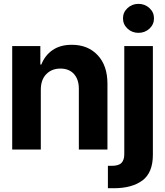

<svg xmlns="http://www.w3.org/2000/svg" viewBox="-20 -789 871 1013"><path d="M195.3 -315.4V0H44.4V-545.9H192.9V-448.7H198.2Q216.8 -496.6 257.3 -524.7Q297.9 -552.7 358.9 -552.7Q443.8 -552.7 495.4 -497.8Q546.9 -442.9 546.9 -347.2V0H396V-320.3Q396 -370.1 370.1 -398.7Q344.2 -427.2 298.8 -427.2Q252.9 -427.2 224.1 -397.7Q195.3 -368.2 195.3 -315.4ZM635.7 -545.9H786.6V27.3Q786.6 122.1 731.4 163.1Q676.3 204.1 580.1 204.1H549.3V85.9H568.8Q606 85.9 620.8 70.6Q635.7 55.2 635.7 24.9ZM710.4 -615.7Q676.8 -615.7 652.8 -637.9Q628.9 -660.2 628.9 -692.4Q628.9 -724.1 652.8 -746.3Q676.8 -768.6 710.4 -768.6Q744.6 -768.6 768.6 -746.3Q792.5 -724.1 792.5 -692.4Q792.5 -660.2 768.6 -637.9Q744.6 -615.7 710.4 -615.7Z"/></svg>

Font: Inter Tight
Style: Bold
Weight: 700
Designer: Rasmus Andersson
Foundry: rsms
Version: Version 3.004; ttfautohint (v1.8.4.7-5d5b)